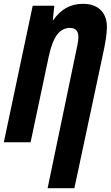

<svg xmlns="http://www.w3.org/2000/svg" viewBox="-24 -744 579 1004"><path d="M373 -471Q375 -480 380.5 -507Q386 -534 386 -550Q386 -598 341 -598Q302 -598 275 -563Q248 -528 231 -449L136 0H-4L147 -714H260L252 -638H254Q313 -724 409 -724Q469 -724 502 -692Q535 -660 535 -602Q535 -554 514 -459L365 240H225Z"/></svg>

Font: Noto Sans Display Ex Bold Cond
Style: Italic
Weight: 800
Width: 3
Italic angle: -12°
Designer: Monotype Design team
Foundry: Monotype Imaging Inc.
Version: Version 1.000